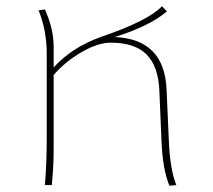

<svg xmlns="http://www.w3.org/2000/svg" viewBox="-20 -590 678 612"><path d="M518 -147Q521 -53 542 0L520 2Q499 -49 495 -135L488 -300Q485 -378 447.5 -416Q410 -454 333 -454Q292 -454 239.5 -423.5Q187 -393 151 -351V-113Q151 -56 145 0H123Q129 -68 129 -148V-418Q129 -493 103 -557L123 -560Q151 -498 151 -442V-375Q209 -439 301 -472Q453 -524 496 -570L512 -554Q460 -508 346 -472Q505 -465 511 -303Z"/></svg>

Font: FiraGO Thin
Style: Regular
Weight: 100
Designer: bBox Type
Foundry: bBox Type GmbH
Version: Version 1.001;PS 001.001;hotconv 1.0.88;makeotf.lib2.5.64775